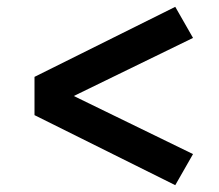

<svg xmlns="http://www.w3.org/2000/svg" viewBox="-20 -621 640 562"><path d="M493 -79 81 -284V-396L493 -601L545 -510L196 -340L545 -170Z"/></svg>

Font: Zed Sans Extended
Style: Bold
Weight: 700
Width: 7
Designer: Belleve Invis
Foundry: Belleve Invis
Version: Version 1.0.0; ttfautohint (v1.8.4)